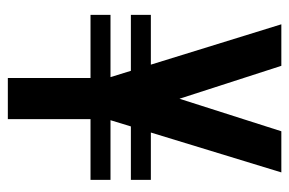

<svg xmlns="http://www.w3.org/2000/svg" viewBox="-144 -594 738 490"><g transform="rotate(90 225.0 -349.0)"><path d="M179 0V-255L42 -698H148L232 -438L315 -698H420L284 -253V0ZM18 -211V-262H439V-211ZM18 -314V-365H439V-314Z"/></g></svg>

Font: Stick No Bills SemiBold
Style: Regular
Weight: 600
Designer: Kosala Senevirathne, Siva Puranthara, Lasantha Premarathna, Tharique Azeez
Foundry: mooniak
Version: Version 2.000